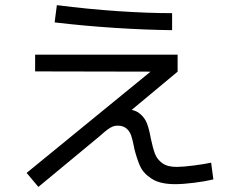

<svg xmlns="http://www.w3.org/2000/svg" viewBox="-20 -734 904 750"><path d="M84 -58.6 596.7 -477.5 598.6 -454.1 117.2 -455.1V-520.5H673.8V-454.1L440.4 -259.8L407.2 -266.6Q412.1 -287.1 427.2 -297.4Q442.4 -307.6 465.8 -307.6Q503.9 -307.6 524.4 -291.5Q544.9 -275.4 553.7 -252.9Q562.5 -230.5 569.3 -192.4Q577.1 -155.3 585.4 -133.3Q593.8 -111.3 613.8 -96.7Q633.8 -82 669.9 -82Q693.4 -82 735.8 -87.4Q778.3 -92.8 804.7 -98.6L813.5 -33.2Q781.2 -25.4 737.8 -20Q694.3 -14.6 664.1 -14.6Q605.5 -14.6 572.8 -35.6Q540 -56.6 527.3 -85Q514.6 -113.3 503.9 -156.2Q503.9 -157.2 503.9 -158.2Q498 -188.5 492.2 -205.1Q486.3 -221.7 473.6 -232.4Q460.9 -243.2 439.5 -243.2Q429.7 -243.2 421.4 -240.2Q413.1 -237.3 400.9 -228.5Q388.7 -219.7 368.2 -201.2L129.9 -3.9ZM193.4 -646.5 202.1 -713.9Q325.2 -698.2 441.4 -690.4Q557.6 -682.6 652.3 -682.6V-616.2Q550.8 -617.2 429.7 -625Q308.6 -632.8 193.4 -646.5Z"/></svg>

Font: Pretendard GOV Variable
Style: Regular
Weight: 400
Designer: Base glyphs from Inter by Rasmus Andersson; Hangul glyphs from Noto Sans CJK(Source Han Sans) by Jang Soo-young and Kang
Foundry: Kil Hyung-jin
Version: Version 1.307;Glyphs 3.2 (3192)